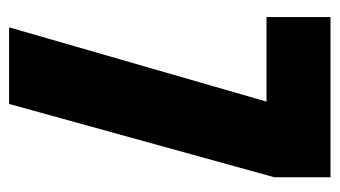

<svg xmlns="http://www.w3.org/2000/svg" viewBox="-178 -550 728 411"><g transform="rotate(90 185.5 -344.0)"><path d="M38 0 197 -551H16V-688H359V-568L202 0Z"/></g></svg>

Font: Saira ExtraCondensed Black
Style: Regular
Weight: 900
Width: 2
Designer: Hector Gatti with collaboration of the Omnibus-Type team
Foundry: Omnibus-Type
Version: Version 1.101